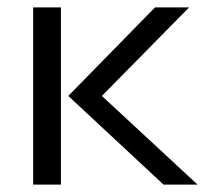

<svg xmlns="http://www.w3.org/2000/svg" viewBox="-20 -500 586 520"><path d="M69.8 0V-480H145V0ZM422.9 0 165 -240.2 399.9 -480H492.2L255.9 -240.2L515.1 0Z"/></svg>

Font: Prompt Light
Style: Regular
Weight: 300
Designer: Katatrad Team
Foundry: CadsonDemak
Version: Version 1.000;PS 001.000;hotconv 1.0.88;makeotf.lib2.5.64775